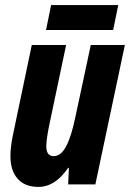

<svg xmlns="http://www.w3.org/2000/svg" viewBox="-20 -725 511 755"><path d="M21 -111Q21 -147 31 -195L105 -548H240L173 -230Q162 -175 162 -150Q162 -111 191 -111Q220 -111 240.5 -150.5Q261 -190 276 -263L337 -548H471L355 0H248L251 -65H248Q197 10 131 10Q78 10 49.5 -22Q21 -54 21 -111ZM181 -705H445L425 -607H161Z"/></svg>

Font: Noto Sans Display Ex Bold Cond
Style: Italic
Weight: 800
Width: 3
Italic angle: -12°
Designer: Monotype Design team
Foundry: Monotype Imaging Inc.
Version: Version 1.000